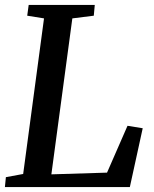

<svg xmlns="http://www.w3.org/2000/svg" viewBox="-20 -763 629 783"><path d="M0 0 4 -40.5 74.5 -53.5 159.5 -688 91 -699 97 -743H366.5L362.5 -699L275 -688L189.5 -52L416.5 -59L500 -250L562 -240L509.5 0Z"/></svg>

Font: Merriweather 24pt Medium
Style: Italic
Weight: 500
Italic angle: -7.8°
Version: Version 2.101